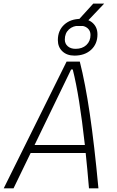

<svg xmlns="http://www.w3.org/2000/svg" viewBox="-32 -1031 638 1051"><path d="M367.2 -888.7 478.5 -1011.2H538.1L421.9 -888.7ZM-11.7 0 332.5 -693.8H404.8Q434.6 -577.1 459.5 -408.4Q484.4 -239.7 506.8 0H455.1Q446.3 -105 437 -193.4H135.7L42 0ZM157.2 -237.3H432.6Q417.5 -372.1 401.4 -473.6Q385.3 -575.2 366.2 -650.9H357.4ZM375.5 -726.6Q334.5 -726.6 309.6 -750Q284.7 -773.4 284.7 -811.5Q284.7 -863.8 319.3 -895.8Q354 -927.7 410.6 -927.7Q451.7 -927.7 476.6 -904.3Q501.5 -880.9 501.5 -842.8Q501.5 -790.5 466.8 -758.5Q432.1 -726.6 375.5 -726.6ZM381.8 -763.7Q418.5 -763.7 440.9 -784.7Q463.4 -805.7 463.4 -839.8Q463.4 -862.8 447.3 -876.7Q431.2 -890.6 404.3 -890.6Q367.7 -890.6 345.2 -869.9Q322.8 -849.1 322.8 -814.5Q322.8 -792 338.9 -777.8Q355 -763.7 381.8 -763.7Z"/></svg>

Font: Cascadia Code ExtraLight
Style: Italic
Weight: 200
Italic angle: -10°
Monospace: yes
Designer: Aaron Bell
Foundry: Saja Typeworks
Version: Version 2404.023; ttfautohint (v1.8.4)